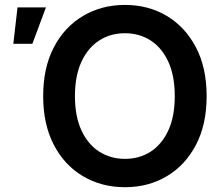

<svg xmlns="http://www.w3.org/2000/svg" viewBox="-20 -758 918 788"><path d="M492.7 10.3Q397 10.3 320.8 -34.7Q244.6 -79.6 200.9 -163.6Q157.2 -247.6 157.2 -363.3Q157.2 -480 200.9 -563.7Q244.6 -647.5 320.8 -692.6Q397 -737.8 492.7 -737.8Q588.9 -737.8 664.6 -692.6Q740.2 -647.5 784.2 -563.7Q828.1 -480 828.1 -363.3Q828.1 -247.1 784.2 -163.3Q740.2 -79.6 664.6 -34.7Q588.9 10.3 492.7 10.3ZM492.7 -106Q552.2 -106 598.4 -135.7Q644.5 -165.5 670.9 -222.9Q697.3 -280.3 697.3 -363.3Q697.3 -446.8 670.9 -504.4Q644.5 -562 598.4 -591.8Q552.2 -621.6 492.7 -621.6Q433.6 -621.6 387.2 -591.8Q340.8 -562 314.2 -504.4Q287.6 -446.8 287.6 -363.3Q287.6 -280.3 314.2 -222.9Q340.8 -165.5 387.2 -135.7Q433.6 -106 492.7 -106ZM34.7 -578.1 51.8 -727.5H168.5L112.8 -578.1Z"/></svg>

Font: Inter 20pt SemiBold
Style: Regular
Weight: 600
Version: Version 4.001;git-66647c0bb